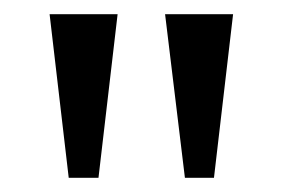

<svg xmlns="http://www.w3.org/2000/svg" viewBox="-20 -734 399 271"><path d="M241 -483H282L309 -714H213ZM77 -483H119L146 -714H50Z"/></svg>

Font: Noto Serif Bengali Condensed
Style: Regular
Weight: 400
Width: 3
Designer: Juan Bruce, Universal Thirst, Indian Type Foundry and the Monotype Design Team.
Foundry: Monotype Imaging Inc.
Version: Version 2.003